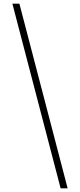

<svg xmlns="http://www.w3.org/2000/svg" viewBox="-20 -853 433 1039"><path d="M47 -833 308 166H346L85 -833Z"/></svg>

Font: Noto Sans Gurmukhi UI ExtraLight
Style: Regular
Weight: 200
Designer: Jelle Bosma - Monotype Design Team
Foundry: Monotype Imaging Inc.
Version: Version 2.004